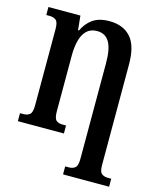

<svg xmlns="http://www.w3.org/2000/svg" viewBox="-138 -823 959 1160"><g transform="rotate(15 341.5 -243.5)"><path d="M369 240V190H391Q416 190 431 177.5Q446 165 446 121V-477Q446 -566 421 -608Q396 -650 345 -650Q304 -650 279.5 -626Q255 -602 244.5 -560.5Q234 -519 234 -469V-119Q234 -75 248 -62.5Q262 -50 287 -50H310V0H22V-50H43Q68 -50 83 -62.5Q98 -75 98 -119V-598Q98 -640 82.5 -652Q67 -664 43 -664H22V-714H222L231 -625H237Q258 -671 297 -699Q336 -727 401 -727Q487 -727 534.5 -674.5Q582 -622 582 -505V125Q582 166 597 178Q612 190 636 190H657V240Z"/></g></svg>

Font: Noto Serif ExtraCondensed
Style: Bold
Weight: 700
Width: 2
Designer: Monotype Design Team
Foundry: Monotype Imaging Inc.
Version: Version 2.014; ttfautohint (v1.8.4.7-5d5b)